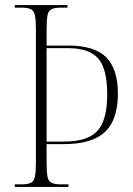

<svg xmlns="http://www.w3.org/2000/svg" viewBox="-20 -734 523 754"><path d="M38 0V-10H65Q89 -10 101 -16Q113 -22 117 -40Q121 -58 121 -95V-619Q121 -655 117 -673.5Q113 -692 101 -698Q89 -704 65 -704H38V-714H245V-704H219Q195 -704 182.5 -698Q170 -692 166.5 -673.5Q163 -655 163 -619V-555H249Q351 -555 397 -509Q443 -463 443 -366Q443 -264 392.5 -216Q342 -168 230 -168H163V-95Q163 -59 166.5 -40.5Q170 -22 182.5 -16Q195 -10 219 -10H249V0ZM231 -178Q324 -178 362.5 -220Q401 -262 401 -363Q401 -464 365.5 -504.5Q330 -545 246 -545H163V-178Z"/></svg>

Font: Noto Serif Display Condensed ExtraLight
Style: Regular
Weight: 200
Width: 3
Designer: Monotype Design Team
Foundry: Monotype Imaging Inc.
Version: Version 2.009